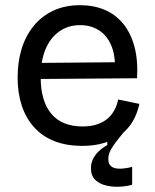

<svg xmlns="http://www.w3.org/2000/svg" viewBox="-20 -550 597 741"><path d="M490 163Q469 169 442 170.5Q415 172 389.5 166Q364 160 347.5 144Q331 128 331 99Q331 80 339 63.5Q347 47 361.5 33.5Q376 20 394 10L395 -40L471 -80L478 -67Q461 -43 442.5 -21Q424 1 411 22Q398 43 398 63Q398 82 407.5 90.5Q417 99 432 100.5Q447 102 463 99.5Q479 97 490 94ZM298 13Q236 13 189.5 -5.5Q143 -24 111.5 -59Q80 -94 64 -142.5Q48 -191 48 -250Q48 -311 63.5 -361.5Q79 -412 110 -450Q141 -488 186 -509Q231 -530 289 -530Q341 -530 383 -512.5Q425 -495 454.5 -459.5Q484 -424 498.5 -371.5Q513 -319 509 -248L105 -245V-307L452 -310L423 -269Q427 -330 411 -370.5Q395 -411 363.5 -432Q332 -453 289 -453Q243 -453 208.5 -428.5Q174 -404 155.5 -359.5Q137 -315 137 -252Q137 -160 178 -111Q219 -62 299 -62Q332 -62 356 -70.5Q380 -79 396 -93Q412 -107 422 -126Q432 -145 436 -166L518 -149Q510 -112 492.5 -82Q475 -52 447 -31Q419 -10 382 1.5Q345 13 298 13Z"/></svg>

Font: Bricolage Grotesque 28pt
Style: Regular
Weight: 400
Version: Version 1.001;gftools[0.9.33.dev8+g029e19f]